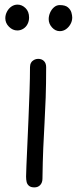

<svg xmlns="http://www.w3.org/2000/svg" viewBox="-20 -797 333 832"><path d="M110 -506Q110 -517 114.5 -525Q119 -533 127.5 -537.5Q136 -542 145 -542Q161 -542 170.5 -532.5Q180 -523 180 -506Q180 -432 178 -374.5Q176 -317 173 -265Q170 -213 167.5 -155.5Q165 -98 164 -23Q164 -6 154.5 4.5Q145 15 129 15Q114 15 106 8.5Q98 2 95.5 -8Q93 -18 93 -32Q93 -42 94.5 -79Q96 -116 98.5 -169.5Q101 -223 103.5 -283.5Q106 -344 108 -402.5Q110 -461 110 -506ZM55 -665Q35 -665 19 -681Q3 -697 3 -718Q3 -733 10.5 -747Q18 -761 30 -769Q42 -777 56 -777Q75 -777 90.5 -762Q106 -747 106 -721Q106 -706 99.5 -693Q93 -680 81 -672.5Q69 -665 55 -665ZM239 -662Q220 -662 205.5 -678Q191 -694 191 -714Q191 -728 197 -742Q203 -756 214 -765.5Q225 -775 239 -775Q263 -775 274.5 -765Q286 -755 289.5 -742.5Q293 -730 293 -721Q293 -706 285.5 -692.5Q278 -679 266 -670.5Q254 -662 239 -662Z"/></svg>

Font: Playpen Sans Light
Style: Regular
Weight: 300
Designer: Laura Meseguer, Veronika Burian, José Scaglione
Foundry: TypeTogether
Version: Version 1.001